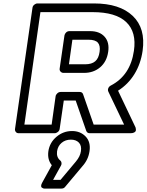

<svg xmlns="http://www.w3.org/2000/svg" viewBox="-20 -746 849 1111"><path d="M66.9 0 168 -701.2Q169.4 -711.9 178.5 -719Q187.5 -726.1 196.8 -726.1H523.9Q672.4 -726.1 748 -654.1Q823.7 -582 805.2 -452.1Q794.4 -376.5 757.8 -317.1Q721.2 -257.8 663.1 -221.2L762.2 -13.2Q763.2 -11.7 764.2 -9Q765.1 -6.3 766.1 0.2Q767.1 6.8 765.4 11.7Q763.7 16.6 755.9 20.8Q748 24.9 734.9 24.9H499Q484.4 24.9 479 11.2L418 -164.1H349.1L325.2 0Q323.7 10.7 314.5 17.8Q305.2 24.9 295.9 24.9H87.9Q77.1 24.9 71.3 17.1Q65.4 9.3 66.9 0ZM121.1 -24.9H278.8L301.8 -189Q303.2 -198.2 311.8 -206.1Q320.3 -213.9 331.1 -213.9H440.9Q456.5 -213.9 460.9 -200.2L522 -24.9H698.2L606.9 -215.8Q602.5 -225.6 606.7 -235.6Q610.8 -245.6 621.1 -251Q734.4 -309.6 754.9 -452.1Q771 -560.5 710.4 -618.2Q649.9 -675.8 516.1 -675.8H213.9ZM224.1 311 279.8 210Q253.4 177.7 259.8 129.9Q267.1 79.1 306.6 45.7Q346.2 12.2 397 12.2Q444.8 12.2 475.3 43.7Q505.9 75.2 498 128.9Q491.2 178.2 456.1 216.8L357.9 334Q350.1 345.2 335.9 345.2H242.2Q242.2 344.7 238.3 345.2Q234.4 345.7 229.7 343.8Q225.1 341.8 221.4 339.1Q217.8 336.4 218 328.9Q218.3 321.3 224.1 311ZM287.1 294.9H330.1L418.9 189Q444.3 158.7 448.2 128.9Q453.1 96.7 436.5 79.3Q419.9 62 390.1 62Q358.4 62 336.4 80.6Q314.5 99.1 310.1 129.9Q305.7 164.1 329.1 183.1Q334.5 187.5 335.9 196Q337.4 204.6 333 211.9ZM325.2 -349.1 353 -541Q354.5 -550.3 362.5 -558.1Q370.6 -565.9 381.8 -565.9H501Q556.6 -565.9 585.4 -533.4Q614.3 -501 606 -445.8Q597.7 -389.2 559.6 -356.7Q521.5 -324.2 465.8 -324.2H347.2Q337.9 -324.2 330.8 -331.3Q323.7 -338.4 325.2 -349.1ZM378.9 -374H473.1Q510.7 -374 531 -391.4Q551.3 -408.7 556.2 -445.8Q561.5 -481.9 546.4 -499Q531.2 -516.1 493.2 -516.1H398.9Z"/></svg>

Font: Trueno ExtraBold Outline
Style: Italic
Weight: 800
Width: 6
Designer: Julieta Ulanovsky
Foundry: Julieta Ulanovsky
Version: Version 3.001b | FøM Fix